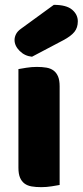

<svg xmlns="http://www.w3.org/2000/svg" viewBox="-20 -764 341 792"><path d="M202 -744Q254 -744 277.5 -724Q301 -704 301 -676Q301 -650 287 -632.5Q273 -615 241 -598L112 -530Q82 -533 61 -554Q40 -575 40 -599Q40 -611 46 -623Q52 -635 66 -645ZM226 -1Q215 1 193.5 4.5Q172 8 150 8Q128 8 110.5 5Q93 2 81 -7Q69 -16 62.5 -31.5Q56 -47 56 -72V-479Q67 -481 88.5 -484.5Q110 -488 132 -488Q154 -488 171.5 -485Q189 -482 201 -473Q213 -464 219.5 -448.5Q226 -433 226 -408Z"/></svg>

Font: Baloo
Style: Regular
Weight: 400
Designer: Sarang Kulkarni and Ek Type
Foundry: Ek Type
Version: Version 1.100;PS 1.000;hotconv 1.0.88;makeotf.lib2.5.647800;